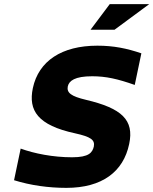

<svg xmlns="http://www.w3.org/2000/svg" viewBox="-20 -900 742 929"><path d="M632 -489 664 -642C593 -666 530 -679 451 -679C279 -679 167 -605 139 -474C116 -365 163 -294 343 -255C420 -238 440 -223 434 -191C427 -162 411 -139 329 -139C237 -139 146 -157 80 -181L48 -28C128 -3 215 9 301 9C474 9 577 -69 605 -203C630 -320 569 -376 396 -417C324 -434 302 -451 308 -482C314 -509 342 -531 426 -531C493 -531 550 -518 632 -489ZM418 -756H534L702 -880H511Z"/></svg>

Font: LT Wave Mono Black
Style: Italic
Weight: 900
Designer: Daniel Lyons
Version: Version 2.5 (Glyphs App)